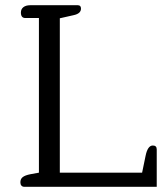

<svg xmlns="http://www.w3.org/2000/svg" viewBox="-20 -715 639 735"><path d="M58 -17Q58 -30 67 -37Q76 -44 96 -48L129 -54V-646H77Q60 -646 60 -667Q60 -680 69.5 -687.5Q79 -695 96 -695H278Q290 -695 290 -682Q290 -663 262 -657L209 -645V-54H524L537 -117Q545 -158 565 -158Q580 -158 580 -143V0H72Q66 0 62 -4.5Q58 -9 58 -17Z"/></svg>

Font: Maitree
Style: Regular
Weight: 400
Designer: CadsonDemak Team
Foundry: CadsonDemak
Version: Version 1.001